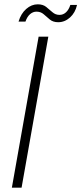

<svg xmlns="http://www.w3.org/2000/svg" viewBox="-20 -870 377 890"><path d="M35 0 159 -700H204L80 0ZM66 -770Q77 -807 101.5 -828.5Q126 -850 155 -850Q179 -850 194 -838Q209 -826 223 -813.5Q237 -801 256 -801Q273 -801 286 -813Q299 -825 306 -847H337Q329 -811 304.5 -789Q280 -767 250 -767Q226 -767 211 -779.5Q196 -792 182.5 -804Q169 -816 149 -816Q133 -816 119.5 -804.5Q106 -793 98 -770Z"/></svg>

Font: DM Sans 9pt ExtraLight
Style: Italic
Weight: 250
Italic angle: -10°
Version: Version 4.004;gftools[0.9.30]